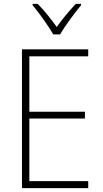

<svg xmlns="http://www.w3.org/2000/svg" viewBox="-20 -968 530 988"><path d="M254 -791H289C314 -834 363 -900 397 -941V-948H370C335 -911 300 -869 272 -829C244 -869 207 -915 174 -948H148V-941C180 -903 229 -835 254 -791ZM434 0V-36H131V-358H417V-393H131V-678H434V-714H93V0Z"/></svg>

Font: Noto Sans Myanmar SemiCondensed ExtraLight
Style: Regular
Weight: 200
Width: 4
Designer: Monotype Design Team
Foundry: Monotype Imaging Inc.
Version: Version 2.107